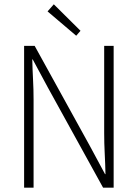

<svg xmlns="http://www.w3.org/2000/svg" viewBox="-20 -872 640 892"><path d="M92 0V-659H141L398 -193L468 -63H470Q469 -111 466.5 -158.5Q464 -206 464 -254V-659H508V0H459L202 -466L132 -596H130Q131 -548 133.5 -502.5Q136 -457 136 -409V0ZM334 -706 201 -819 230 -852 354 -729Z"/></svg>

Font: Source Code Pro Light
Style: Regular
Weight: 300
Monospace: yes
Designer: Paul D. Hunt, Teo Tuominen
Foundry: Adobe Systems Incorporated
Version: Version 2.030;PS 1.000;hotconv 16.6.51;makeotf.lib2.5.65220